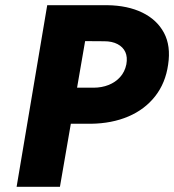

<svg xmlns="http://www.w3.org/2000/svg" viewBox="-20 -720 671 740"><path d="M162 -700 44 0H211L332 -700ZM243 -562 382 -561Q412 -561 433 -550Q454 -539 463 -519.5Q472 -500 467 -472Q461 -443 443 -423Q425 -403 398.5 -392.5Q372 -382 340 -382H212L187 -243H330Q411 -244 474.5 -271Q538 -298 578 -349Q618 -400 628 -471Q639 -543 612 -593.5Q585 -644 528.5 -671.5Q472 -699 393 -700H266Z"/></svg>

Font: Jost
Style: Bold Italic
Weight: 700
Italic angle: -5°
Version: Version 3.710